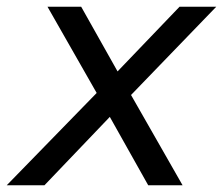

<svg xmlns="http://www.w3.org/2000/svg" viewBox="-60 -550 662 570"><path d="M-40 0 227 -274 81 -530H181L289 -338L473 -530H582L329 -268L482 0H380L266 -203L72 0Z"/></svg>

Font: Montserrat Medium
Style: Italic
Weight: 500
Italic angle: -11.3°
Designer: Julieta Ulanovsky
Foundry: Julieta Ulanovsky
Version: Version 9.000; ttfautohint (v1.8.4.7-5d5b)